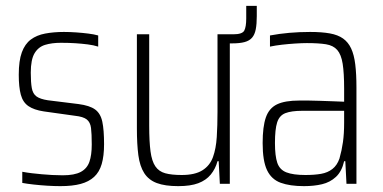

<svg xmlns="http://www.w3.org/2000/svg" viewBox="-20 -627 1305 655"><path d="M186 8Q165 8 141 6.5Q117 5 94.5 2.5Q72 0 56 -3V-41Q72 -38 89 -36Q106 -34 123 -32.5Q140 -31 158 -30Q176 -29 194 -29Q234 -29 255.5 -40.5Q277 -52 285 -75Q293 -98 293 -134Q293 -171 290.5 -190.5Q288 -210 276 -219.5Q264 -229 236 -232L129 -247Q96 -252 77 -265Q58 -278 51 -304Q44 -330 44 -372Q44 -420 54.5 -448.5Q65 -477 85 -492Q105 -507 134 -512.5Q163 -518 198 -518Q218 -518 239.5 -516.5Q261 -515 281 -512.5Q301 -510 315 -506V-468Q299 -473 279.5 -475.5Q260 -478 237.5 -479.5Q215 -481 188 -481Q157 -481 134 -474Q111 -467 98 -445.5Q85 -424 85 -379Q85 -346 88.5 -326.5Q92 -307 104.5 -298Q117 -289 143 -285L248 -272Q286 -267 304.5 -253.5Q323 -240 329 -212Q335 -184 335 -135Q335 -95 327 -67.5Q319 -40 301 -23.5Q283 -7 255 0.5Q227 8 186 8Z M730 -479V-510H776Q807 -510 813.5 -523Q820 -536 820 -564V-607H856V-572Q856 -545 852.5 -527Q849 -509 840 -498.5Q831 -488 814.5 -483.5Q798 -479 772 -479ZM588 8Q543 8 515 -2.5Q487 -13 472 -36.5Q457 -60 452 -97.5Q447 -135 447 -189V-510H489V-198Q489 -144 493.5 -110.5Q498 -77 510 -59.5Q522 -42 543.5 -36Q565 -30 600 -30Q645 -30 670.5 -46Q696 -62 706.5 -91Q717 -120 719.5 -159.5Q722 -199 722 -246V-510H764V0H730L726 -77H722Q715 -51 699 -31.5Q683 -12 656.5 -2Q630 8 588 8Z M1017 8Q969 8 937.5 -3.5Q906 -15 891 -46.5Q876 -78 876 -139Q876 -195 887 -226.5Q898 -258 925 -271Q952 -284 1001 -284Q1014 -284 1032.5 -284Q1051 -284 1073 -283Q1095 -282 1116 -281.5Q1137 -281 1154 -280V-324Q1154 -378 1149 -409.5Q1144 -441 1130.5 -456.5Q1117 -472 1092 -476Q1067 -480 1027 -480Q1010 -480 987 -478.5Q964 -477 942 -474.5Q920 -472 901 -468V-506Q933 -512 967 -515Q1001 -518 1038 -518Q1078 -518 1105.5 -513Q1133 -508 1150.5 -495.5Q1168 -483 1178 -461.5Q1188 -440 1192 -407Q1196 -374 1196 -329V0H1162L1158 -77H1154Q1146 -42 1126 -23.5Q1106 -5 1078.5 1.5Q1051 8 1017 8ZM1022 -30Q1053 -30 1075.5 -34Q1098 -38 1114 -50.5Q1130 -63 1138 -86Q1146 -114 1150 -142.5Q1154 -171 1154 -209V-249H1011Q974 -249 953.5 -241Q933 -233 925.5 -209.5Q918 -186 918 -139Q918 -95 926 -71.5Q934 -48 957 -39Q980 -30 1022 -30Z"/></svg>

Font: Saira Condensed ExtraLight
Style: Regular
Weight: 250
Width: 3
Designer: Hector Gatti with collaboration of the Omnibus-Type team
Foundry: Omnibus-Type
Version: Version 1.101